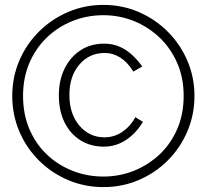

<svg xmlns="http://www.w3.org/2000/svg" viewBox="-20 -753 843 783"><path d="M402 10Q325 10 257.5 -18.8Q190 -47.5 138.8 -98.5Q87.5 -149.5 58.8 -217Q30 -284.5 30 -362Q30 -438.5 58.8 -505.8Q87.5 -573 138.8 -624Q190 -675 257.5 -704Q325 -733 402 -733Q478.5 -733 545.8 -704Q613 -675 664 -624Q715 -573 744 -505.8Q773 -438.5 773 -362Q773 -284.5 744 -217Q715 -149.5 664 -98.5Q613 -47.5 545.8 -18.8Q478.5 10 402 10ZM404 -155Q349 -155 307.5 -181.2Q266 -207.5 243 -254.5Q220 -301.5 220 -364Q220 -426 243.5 -473.5Q267 -521 308.5 -548Q350 -575 404 -575Q439 -575 467.2 -562.8Q495.5 -550.5 518.2 -529.5Q541 -508.5 560 -482L524 -461Q500 -499.5 470.5 -518.2Q441 -537 407 -537Q344 -537 303.5 -489.5Q263 -442 263 -366Q263 -289 303.5 -241Q344 -193 406 -193Q446.5 -193 479.5 -215.8Q512.5 -238.5 532 -275L563 -256Q549 -233 531.5 -214.2Q514 -195.5 494 -182.2Q474 -169 451.5 -162Q429 -155 404 -155ZM402 -33Q466.5 -33 525.2 -56.2Q584 -79.5 630 -122.5Q676 -165.5 702.5 -226.2Q729 -287 729 -362Q729 -436 702.5 -496.5Q676 -557 630 -600.5Q584 -644 525.2 -667.5Q466.5 -691 402 -691Q335.5 -691 276.2 -667.5Q217 -644 171.5 -600.5Q126 -557 100 -496.5Q74 -436 74 -362Q74 -287 100 -226.2Q126 -165.5 171.5 -122.5Q217 -79.5 276.2 -56.2Q335.5 -33 402 -33Z"/></svg>

Font: Public Sans Thin Thin
Style: Regular
Weight: 250
Version: Version 2.001